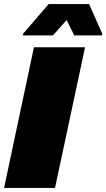

<svg xmlns="http://www.w3.org/2000/svg" viewBox="-23 -919 520 939"><path d="M-3 0 143 -688H393L246 0ZM89 -746 90 -754 215 -899H413L477 -754L476 -746H340L303 -821L236 -746Z"/></svg>

Font: Saira SemiExpanded Black
Style: Italic
Weight: 900
Width: 6
Italic angle: -12°
Designer: Hector Gatti with collaboration of the Omnibus-Type team
Foundry: Omnibus-Type
Version: Version 1.101